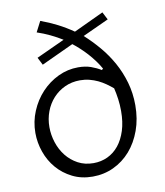

<svg xmlns="http://www.w3.org/2000/svg" viewBox="-87 -854 803 936"><g transform="rotate(-10 314.5 -386.0)"><path d="M272 -671.9Q244.6 -689 213.1 -704.1Q181.6 -719.2 148.9 -730L175.8 -782.2Q261.2 -751.5 333.5 -701.2L481.4 -770.5L501 -732.4L371.6 -672.9Q409.2 -639.2 443.6 -598.6Q478 -558.1 504.2 -511Q530.3 -463.9 545.7 -410.2Q561 -356.4 561 -297.4Q561 -229.5 540.5 -173.1Q520 -116.7 484.4 -75.9Q448.7 -35.2 400.6 -12.7Q352.5 9.8 296.9 9.8Q241.2 9.8 196.8 -12.5Q152.3 -34.7 121.3 -70.8Q90.3 -106.9 74 -153.3Q57.6 -199.7 57.6 -248Q57.6 -304.2 78.9 -355Q100.1 -405.8 136 -444.1Q171.9 -482.4 219 -504.9Q266.1 -527.3 317.9 -527.3Q353.5 -527.3 380.9 -517.6Q408.2 -507.8 430.2 -494.1L437 -500Q425.3 -521 410.2 -541.5Q395 -562 378.4 -580.3Q361.8 -598.6 344.2 -614.7Q326.7 -630.9 310.1 -643.6L150.9 -569.8L131.8 -607.4ZM487.8 -281.2Q487.8 -312 483.9 -340.6Q480 -369.1 473.6 -396Q458 -409.2 440.7 -421.4Q423.3 -433.6 403.8 -442.9Q384.3 -452.1 362.3 -457.8Q340.3 -463.4 315.9 -463.4Q274.9 -463.4 240.7 -447.5Q206.5 -431.6 181.9 -404.5Q157.2 -377.4 143.6 -341.3Q129.9 -305.2 129.9 -264.2Q129.9 -225.6 142.1 -188Q154.3 -150.4 177.7 -120.6Q201.2 -90.8 235.1 -72.5Q269 -54.2 312 -54.2Q349.6 -54.2 381.8 -69.3Q414.1 -84.5 437.5 -113.5Q460.9 -142.6 474.4 -184.8Q487.8 -227.1 487.8 -281.2Z"/></g></svg>

Font: Proza Libre
Style: Light
Weight: 300
Designer: Jasper de Waard
Foundry: Jasper de Waard
Version: Version 1.000; ttfautohint (v1.4.1.8-43bc)